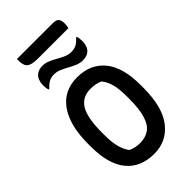

<svg xmlns="http://www.w3.org/2000/svg" viewBox="-328 -1192 1306 1306"><g transform="rotate(-45 325.0 -538.5)"><path d="M325 -720Q450 -720 521.5 -634.5Q593 -549 593 -378V-350Q593 -166 520.5 -73Q448 20 328 20Q198 20 127.5 -65.5Q57 -151 57 -320V-348Q57 -524 126 -622Q195 -720 325 -720ZM178 -313Q178 -236 192 -189Q206 -142 228 -117Q248 -109 267 -104.5Q286 -100 311 -100Q363 -100 399 -124.5Q435 -149 453.5 -208Q472 -267 472 -370V-385Q472 -456 460.5 -503Q449 -550 421 -583Q398 -593 378 -596.5Q358 -600 332 -600Q254 -600 216 -538.5Q178 -477 178 -334ZM420 -869Q448 -869 468.5 -880Q489 -891 511 -916H517Q521 -907 522.5 -895Q524 -883 524 -872Q524 -850 521 -838Q518 -826 514 -817Q493 -773 434 -773Q407 -773 381 -784Q355 -795 330 -809Q305 -823 279.5 -834Q254 -845 227 -845Q199 -845 178.5 -834Q158 -823 135 -798H129Q125 -807 123.5 -819.5Q122 -832 122 -842Q122 -862 125 -874Q128 -886 132 -896Q142 -917 162 -929.5Q182 -942 213 -942Q240 -942 266 -931Q292 -920 317 -905.5Q342 -891 367.5 -880Q393 -869 420 -869ZM123 -1097H466Q499 -1097 511.5 -1083.5Q524 -1070 524 -1038Q524 -1028 522.5 -1017Q521 -1006 519 -998H233Q187 -998 163.5 -1006Q140 -1014 131.5 -1032.5Q123 -1051 123 -1081Z"/></g></svg>

Font: Recursive Sn Csl St SmB
Style: Regular
Weight: 600
Version: Version 1.079;hotconv 1.0.112;makeotfexe 2.5.65598; ttfautoh